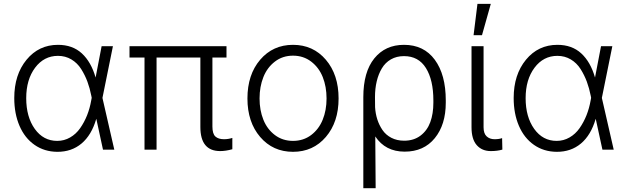

<svg xmlns="http://www.w3.org/2000/svg" viewBox="-20 -789 3309 1012"><path d="M281.7 11.2Q213.9 10.7 162.1 -25.4Q110.4 -61.5 82.8 -125.7Q55.2 -189.9 55.2 -272.5Q55.2 -395.5 119.9 -474.1Q184.6 -552.7 285.6 -552.7Q362.3 -552.7 411.4 -507.6Q460.4 -462.4 483.9 -380.4L515.6 -545.4H575.2L520 -272.9L582.5 0H522.9L487.8 -162.1H487.3Q462.4 -76.7 409.7 -32.5Q356.9 11.7 281.7 11.2ZM463.4 -273.4 461.4 -283.7Q453.6 -323.7 440.9 -358.2Q428.2 -392.6 408 -424.8Q387.7 -457 356.2 -475.8Q324.7 -494.6 285.6 -494.6Q211.9 -494.6 165 -432.1Q118.2 -369.6 118.2 -271.5Q118.2 -172.9 163.3 -109.6Q208.5 -46.4 281.7 -46.4Q318.4 -46.4 349.6 -64.5Q380.9 -82.5 402.6 -113.5Q424.3 -144.5 439 -181.4Q453.6 -218.3 460.9 -260.3Z M1173.8 -545.4V-485.8H1099.6V-122.1Q1099.6 -83.5 1115.5 -69.3Q1131.3 -55.2 1160.6 -55.2Q1183.1 -55.2 1204.6 -62V-2.4Q1169.9 7.3 1140.6 7.3Q1036.1 7.3 1036.1 -119.6V-485.8H805.2V0H741.7V-485.8H662.6V-545.4Z M1284.2 -270Q1284.2 -395.5 1351.3 -474.1Q1418.5 -552.7 1524.4 -552.7Q1630.4 -552.7 1697.5 -474.1Q1764.6 -395.5 1764.6 -270Q1764.6 -145.5 1697.5 -67.1Q1630.4 11.2 1524.4 11.2Q1418.5 11.2 1351.3 -67.1Q1284.2 -145.5 1284.2 -270ZM1429 -77.1Q1469.7 -46.4 1524.4 -46.4Q1579.1 -46.4 1619.9 -77.1Q1660.6 -107.9 1680.9 -158Q1701.2 -208 1701.2 -270Q1701.2 -332 1681.2 -382.6Q1661.1 -433.1 1620.1 -464.4Q1579.1 -495.6 1524.4 -495.6Q1469.7 -495.6 1429 -464.4Q1388.2 -433.1 1368.2 -382.6Q1348.1 -332 1348.1 -270Q1348.1 -208 1368.2 -158Q1388.2 -107.9 1429 -77.1Z M1895 203.1V-276.9Q1895 -409.7 1952.9 -481.2Q2010.7 -552.7 2109.4 -552.7Q2213.9 -552.7 2271.7 -474.1Q2329.6 -395.5 2329.6 -259.8V-247.6Q2329.6 -131.8 2271.7 -60.8Q2213.9 10.3 2112.8 10.3Q2011.2 10.3 1958 -69.8L1960 203.1ZM1957 -224.1Q1959 -190.4 1968.5 -160.4Q1978 -130.4 1995.6 -104.2Q2013.2 -78.1 2042.7 -62.7Q2072.3 -47.4 2110.4 -47.4Q2161.1 -47.4 2196.5 -74.2Q2231.9 -101.1 2248 -145.3Q2264.2 -189.5 2264.2 -247.6V-259.8Q2264.2 -367.2 2225.1 -430.2Q2186 -493.2 2109.4 -493.2Q2070.3 -493.2 2040.5 -476.1Q2010.7 -459 1992.7 -428.7Q1974.6 -398.4 1965.6 -360.1Q1956.5 -321.8 1956.5 -277.3Z M2476.1 -603.5 2496.6 -768.6H2566.9L2520.5 -603.5ZM2465.3 -545.4H2528.8V-118.2Q2528.8 -85 2545.2 -70.1Q2561.5 -55.2 2586.4 -55.2Q2610.4 -55.2 2626.5 -61L2627.9 -0.5Q2602.1 7.3 2566.9 7.3Q2520.5 7.3 2492.9 -23.9Q2465.3 -55.2 2465.3 -118.2Z M2914.1 11.2Q2846.2 10.7 2794.4 -25.4Q2742.7 -61.5 2715.1 -125.7Q2687.5 -189.9 2687.5 -272.5Q2687.5 -395.5 2752.2 -474.1Q2816.9 -552.7 2918 -552.7Q2994.6 -552.7 3043.7 -507.6Q3092.8 -462.4 3116.2 -380.4L3147.9 -545.4H3207.5L3152.3 -272.9L3214.8 0H3155.3L3120.1 -162.1H3119.6Q3094.7 -76.7 3042 -32.5Q2989.3 11.7 2914.1 11.2ZM3095.7 -273.4 3093.8 -283.7Q3085.9 -323.7 3073.2 -358.2Q3060.5 -392.6 3040.3 -424.8Q3020 -457 2988.5 -475.8Q2957 -494.6 2918 -494.6Q2844.2 -494.6 2797.4 -432.1Q2750.5 -369.6 2750.5 -271.5Q2750.5 -172.9 2795.7 -109.6Q2840.8 -46.4 2914.1 -46.4Q2950.7 -46.4 2981.9 -64.5Q3013.2 -82.5 3034.9 -113.5Q3056.6 -144.5 3071.3 -181.4Q3085.9 -218.3 3093.3 -260.3Z"/></svg>

Font: Interop Light
Style: Regular
Weight: 300
Designer: Rasmus Andersson, Google, Jang Haemin
Foundry: jhaemin
Version: Version 1.007